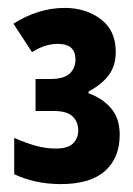

<svg xmlns="http://www.w3.org/2000/svg" viewBox="-20 -827 337 486"><path d="M134 -361Q101 -361 71 -367.5Q41 -374 16 -386V-478Q43 -466 69 -458.5Q95 -451 121 -451Q152 -451 165 -464Q178 -477 178 -497Q178 -519 163.5 -532.5Q149 -546 117 -546H70V-627H107Q141 -627 156 -640.5Q171 -654 171 -677Q171 -716 126 -716Q112 -716 96 -711.5Q80 -707 61 -695L14 -767Q77 -807 144 -807Q197 -807 235 -778.5Q273 -750 273 -696Q273 -662 256.5 -638.5Q240 -615 204 -595V-591Q240 -578 261.5 -552.5Q283 -527 283 -486Q283 -427 245.5 -394Q208 -361 134 -361Z"/></svg>

Font: Noto Sans Tamil ExtraCondensed ExtraBold
Style: Regular
Weight: 800
Width: 2
Designer: Jelle Bosma - Monotype Design Team
Foundry: Monotype Imaging Inc.
Version: Version 2.004; ttfautohint (v1.8.4.7-5d5b)